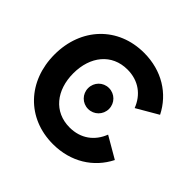

<svg xmlns="http://www.w3.org/2000/svg" viewBox="-184 -918 1114 1114"><g transform="rotate(45 373.0 -361.5)"><path d="M581.5 -470.2 713.4 -546.9C655.3 -662.6 540 -735.8 394 -735.8C180.2 -735.8 32.7 -579.1 32.7 -361.3C32.7 -143.6 180.2 13.2 394 13.2C540 13.2 655.3 -60.1 713.4 -175.8L581.5 -252.4C551.3 -173.8 485.8 -123.5 394 -123.5C265.6 -123.5 187 -223.1 187 -361.3C187 -499.5 265.6 -599.1 394 -599.1C485.8 -599.1 551.3 -548.8 581.5 -470.2ZM308.6 -361.3C308.6 -313.5 346.2 -275.4 394 -275.4C441.9 -275.4 480 -313.5 480 -361.3C480 -409.2 441.9 -447.3 394 -447.3C346.2 -447.3 308.6 -409.2 308.6 -361.3Z"/></g></svg>

Font: Giphurs ExtraBold
Style: Regular
Weight: 800
Version: Version 1.000